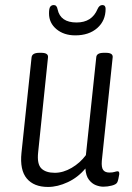

<svg xmlns="http://www.w3.org/2000/svg" viewBox="-20 -733 523 760"><path d="M170 7Q114 7 86 -26.5Q58 -60 65 -128L105 -506Q107 -524 136 -524H143Q172 -524 170 -506L131 -130Q126 -84 143.5 -66.5Q161 -49 197 -49Q230 -49 263.5 -68.5Q297 -88 320 -119L361 -506Q362 -524 391 -524H399Q428 -524 426 -506L383 -96Q381 -70 388.5 -60Q396 -50 413 -50Q426 -50 433.5 -52.5Q441 -55 446 -55Q453 -55 452 -43Q451 -35 448.5 -24.5Q446 -14 444 -11Q440 -3 423 1.5Q406 6 389 6Q375 6 359.5 0Q344 -6 332 -21.5Q320 -37 318 -66Q289 -31 248.5 -12Q208 7 170 7ZM278 -593Q233 -593 203.5 -617.5Q174 -642 174 -680Q174 -700 179 -706.5Q184 -713 193 -713Q205 -713 208 -696Q219 -644 283 -644Q344 -644 366 -697Q373 -713 385 -713Q398 -713 398 -698Q398 -651 365 -622Q332 -593 278 -593Z"/></svg>

Font: Asap Condensed Condensed Light
Style: Italic
Weight: 300
Width: 3
Italic angle: -6°
Designer: Pablo Cosgaya
Foundry: Omnibus-Type
Version: Version 3.001; ttfautohint (v1.8.4.7-5d5b)